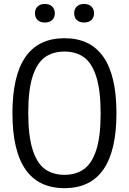

<svg xmlns="http://www.w3.org/2000/svg" viewBox="-20 -943 652 972"><path d="M43 -370Q43 -749.5 306.5 -749.5Q569.5 -749.5 569.5 -370Q569.5 9.5 306.5 9.5Q43 9.5 43 -370ZM489.5 -367.5Q489.5 -485 467.5 -554.2Q445.5 -623.5 405.5 -652.8Q365.5 -682 306.5 -682Q247.5 -682 207.2 -653Q167 -624 145 -555.8Q123 -487.5 123 -372.5Q123 -255 145 -185.8Q167 -116.5 207.2 -87.2Q247.5 -58 306.5 -58Q365 -58 405.2 -87Q445.5 -116 467.5 -184.2Q489.5 -252.5 489.5 -367.5ZM157 -875.5Q157 -897.5 170.5 -910.2Q184 -923 207 -923Q230.5 -923 244 -910.2Q257.5 -897.5 257.5 -875.5Q257.5 -854 244 -841.5Q230.5 -829 207 -829Q184 -829 170.5 -841.5Q157 -854 157 -875.5ZM355.5 -875.5Q355.5 -897.5 369 -910.2Q382.5 -923 405.5 -923Q429 -923 442.5 -910.2Q456 -897.5 456 -875.5Q456 -854 442.5 -841.5Q429 -829 405.5 -829Q382.5 -829 369 -841.5Q355.5 -854 355.5 -875.5Z"/></svg>

Font: Encode Sans Condensed
Style: Regular
Weight: 400
Width: 3
Designer: Multiple Designers
Foundry: Impallari Type
Version: Version 2.000